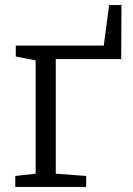

<svg xmlns="http://www.w3.org/2000/svg" viewBox="-20 -734 522 754"><path d="M40 0V-43L120 -52V-497L42 -512V-555H387.5L408.5 -714H457L456 -502H199V-52L318.5 -43V0Z"/></svg>

Font: Merriweather Light
Style: Regular
Weight: 300
Designer: Eben Sorkin
Foundry: Eben Sorkin
Version: Version 2.100